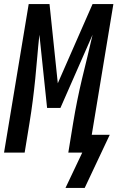

<svg xmlns="http://www.w3.org/2000/svg" viewBox="-36 -755 581 950"><path d="M383 175H288L371 0H302L326 -147Q335 -202 346 -256.5Q357 -311 370 -365.5Q383 -420 396.5 -474.5Q410 -529 422 -583L263 -221H197L159 -583Q153 -529 148.5 -474.5Q144 -420 138.5 -365.5Q133 -311 126 -256.5Q119 -202 110 -147L86 0H-16L106 -735H209L250 -343L422 -735H525L418 -88H507Z"/></svg>

Font: Iosevka SS04 Semibold Oblique
Style: Regular
Weight: 600
Italic angle: -9°
Monospace: yes
Designer: Belleve Invis
Foundry: Belleve Invis
Version: Version 19.0.0; ttfautohint (v1.8.4)